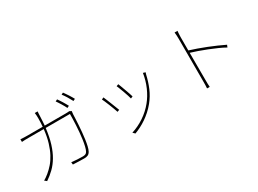

<svg xmlns="http://www.w3.org/2000/svg" viewBox="-41 -1522 3082 2298"><g transform="rotate(-30 1500.0 -373.0)"><path d="M741 -569Q762 -569 773 -570Q784 -571 792 -572L819 -558Q817 -544 816 -534Q815 -524 814 -513Q813 -492 811.5 -455Q810 -418 807 -372.5Q804 -327 799.5 -277.5Q795 -228 788.5 -182Q782 -136 773 -97.5Q764 -59 752 -37Q738 -11 718 -1.5Q698 8 666 8Q634 8 593.5 6.5Q553 5 511 3L507 -30Q594 -21 664 -21Q683 -21 699 -27Q715 -33 724 -51Q736 -73 745 -111Q754 -149 760.5 -194Q767 -239 771.5 -289Q776 -339 778.5 -385.5Q781 -432 782 -472Q783 -512 783 -539H448Q434 -421 406.5 -333Q379 -245 340 -179Q301 -113 251.5 -65Q202 -17 145 21L116 -3Q133 -11 153.5 -26Q174 -41 189 -53Q227 -84 264 -126Q301 -168 332 -226Q363 -284 386.5 -361Q410 -438 421 -539H217Q183 -539 161.5 -538.5Q140 -538 118 -536V-573Q139 -571 163 -570Q187 -569 216 -569H424Q426 -596 427.5 -625Q429 -654 429 -685Q429 -702 428 -722Q427 -742 424 -759H463Q461 -742 460.5 -723Q460 -704 459 -686Q458 -655 456 -626Q454 -597 452 -569ZM737 -767Q746 -754 757.5 -737Q769 -720 780 -702Q791 -684 802 -665Q813 -646 821 -630L793 -616Q786 -631 776 -649Q766 -667 754.5 -686Q743 -705 731.5 -722.5Q720 -740 710 -754ZM838 -802Q848 -788 860 -771Q872 -754 884 -735.5Q896 -717 906.5 -699Q917 -681 925 -666L897 -652Q880 -686 857 -723.5Q834 -761 812 -789Z M1462 -558Q1468 -544 1478.5 -514.5Q1489 -485 1501 -453Q1513 -421 1523 -391Q1533 -361 1537 -346L1508 -334Q1505 -350 1495 -380Q1485 -410 1473.5 -442.5Q1462 -475 1450.5 -504Q1439 -533 1433 -547ZM1817 -518Q1815 -512 1813 -505Q1811 -498 1809 -493Q1789 -403 1754.5 -321.5Q1720 -240 1663 -170Q1628 -127 1589 -92Q1550 -57 1509 -29Q1468 -1 1426.5 20Q1385 41 1345 56L1318 29Q1410 0 1492.5 -55Q1575 -110 1637 -186Q1693 -254 1731.5 -342Q1770 -430 1785 -528ZM1229 -510Q1235 -497 1247 -467.5Q1259 -438 1272.5 -404Q1286 -370 1298.5 -337.5Q1311 -305 1318 -287L1289 -276Q1283 -295 1271 -328Q1259 -361 1245 -395.5Q1231 -430 1219 -458.5Q1207 -487 1201 -497Z M2813 -285Q2771 -309 2715 -334Q2659 -359 2600.5 -382Q2542 -405 2487 -424.5Q2432 -444 2390 -456L2391 -81Q2391 -55 2391.5 -28.5Q2392 -2 2394 17H2357Q2359 -2 2359.5 -28.5Q2360 -55 2360 -81V-669Q2360 -685 2359 -711Q2358 -737 2355 -757H2395Q2394 -747 2393 -735Q2392 -723 2391.5 -710.5Q2391 -698 2390.5 -687Q2390 -676 2390 -669V-489Q2439 -474 2496.5 -453.5Q2554 -433 2612 -410Q2670 -387 2725.5 -362.5Q2781 -338 2826 -316Z"/></g></svg>

Font: SpoqaHanSans
Style: Thin
Weight: 250
Designer: [Spoqa Han Sans] Dong-huui Kim \uAE40 \uB3D9 \uD718   [Noto Sans] Ryoko NISHIZUKA \u897F \u585A \u6DBC \u5B50  (kana & i
Foundry: Spoqa (http://bi.spoqa.com)
Version: Version 1.004;PS 1.004;hotconv 1.0.82;makeotf.lib2.5.63406